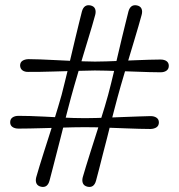

<svg xmlns="http://www.w3.org/2000/svg" viewBox="-20 -722 694 745"><path d="M255.5 -344Q251 -326 244 -300.5Q237 -275 229.8 -245.5Q222.5 -216 214.5 -185Q206.5 -154 198.8 -124Q191 -94 184.2 -67.2Q177.5 -40.5 172 -20.5Q164 8 139 2.5Q126 -0.5 121.5 -10.2Q117 -20 120.5 -34Q125.5 -52 133.2 -77Q141 -102 150.2 -131.5Q159.5 -161 169.5 -191.8Q179.5 -222.5 188.8 -252.2Q198 -282 205.8 -308.2Q213.5 -334.5 219 -353.5Q224 -372.5 230.2 -398.2Q236.5 -424 243.8 -453.5Q251 -483 258.2 -514.2Q265.5 -545.5 272.8 -575.8Q280 -606 286.5 -632.2Q293 -658.5 298 -678Q306 -706 331 -701Q344.5 -698 348.8 -688Q353 -678 349.5 -664.5Q344.5 -645.5 337 -620.2Q329.5 -595 320.5 -565.5Q311.5 -536 302.2 -505Q293 -474 284.2 -444.2Q275.5 -414.5 268 -388.8Q260.5 -363 255.5 -344ZM348.5 -483Q366.5 -483 392 -483.8Q417.5 -484.5 446.2 -485.8Q475 -487 504 -488.2Q533 -489.5 558.5 -490.2Q584 -491 602.5 -491Q617.5 -491 626.2 -484.8Q635 -478.5 635 -466.5Q635 -454.5 626.2 -448Q617.5 -441.5 602.5 -441.5Q585 -441.5 559.8 -442.2Q534.5 -443 505.8 -444Q477 -445 447.8 -446Q418.5 -447 392.8 -447.8Q367 -448.5 348 -448.5Q329.5 -448 303.5 -447.5Q277.5 -447 247.8 -446.2Q218 -445.5 188.8 -444.5Q159.5 -443.5 134 -443.2Q108.5 -443 90.5 -443Q76 -442.5 67.2 -449Q58.5 -455.5 58 -467.5Q58 -480 67 -486Q76 -492 90.5 -492.5Q109.5 -492.5 135.5 -491.5Q161.5 -490.5 190.8 -489Q220 -487.5 249.2 -486.2Q278.5 -485 304.2 -484Q330 -483 348.5 -483ZM309.5 -228.5Q291 -228.5 264.8 -228Q238.5 -227.5 209 -226.5Q179.5 -225.5 150.2 -224.8Q121 -224 95.5 -223.5Q70 -223 52 -223Q37.5 -223 28.5 -229.2Q19.5 -235.5 19.5 -247.5Q19.5 -260 28.5 -266.2Q37.5 -272.5 52 -272.5Q71 -272.5 96.8 -271.8Q122.5 -271 152 -269.5Q181.5 -268 210.5 -266.5Q239.5 -265 265.5 -264.2Q291.5 -263.5 310 -263.5Q328 -263.5 353.5 -264.2Q379 -265 407.8 -266Q436.5 -267 465.5 -268.2Q494.5 -269.5 520 -270.2Q545.5 -271 564 -271.5Q578.5 -271.5 587.5 -265.2Q596.5 -259 596.5 -247Q596.5 -234.5 587.5 -228.2Q578.5 -222 564 -221.5Q546 -221.5 520.8 -222.2Q495.5 -223 466.8 -224Q438 -225 408.8 -226.2Q379.5 -227.5 353.8 -228Q328 -228.5 309.5 -228.5ZM352.5 -20.5Q344.5 8 319.5 2.5Q306.5 -0.5 302 -10.2Q297.5 -20 301 -34Q306 -52 313.8 -77Q321.5 -102 330.8 -131.5Q340 -161 350 -191.8Q360 -222.5 369.2 -252.2Q378.5 -282 386.5 -308.2Q394.5 -334.5 399.5 -353.5Q404.5 -372.5 411 -398.2Q417.5 -424 424.5 -453.8Q431.5 -483.5 438.8 -514.5Q446 -545.5 453.2 -575.5Q460.5 -605.5 467 -631.8Q473.5 -658 478.5 -678Q486.5 -706 511.5 -701Q525 -698 529.2 -688Q533.5 -678 529.5 -664Q524.5 -645.5 517.2 -620.2Q510 -595 501 -565.5Q492 -536 482.8 -505Q473.5 -474 464.8 -444.2Q456 -414.5 448.5 -388.8Q441 -363 436 -344Q431.5 -326 424.5 -300.5Q417.5 -275 410.2 -245.5Q403 -216 395 -185Q387 -154 379.2 -124Q371.5 -94 364.8 -67.2Q358 -40.5 352.5 -20.5Z"/></svg>

Font: Fraunces Medium
Style: Regular
Weight: 500
Version: Version 1.000;[b76b70a41]